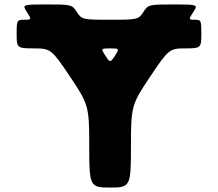

<svg xmlns="http://www.w3.org/2000/svg" viewBox="-20 -845 982 865"><path d="M101 -791C123 -757 123 -756 90 -756C56 -756 55 -754 55 -692C55 -629 57 -627 133 -627C208 -627 213 -623 296 -499C380 -374 382 -365 382 -185C382 -5 385 0 476 0C567 0 570 -5 570 -185C570 -365 572 -374 656 -499C739 -623 744 -627 814 -627C885 -627 887 -629 887 -692C887 -754 886 -756 857 -756C829 -756 829 -757 851 -791C873 -824 871 -825 761 -825C651 -825 647 -824 626 -791C604 -757 599 -756 476 -756C353 -756 348 -757 326 -791C305 -824 301 -825 191 -825C81 -825 79 -824 101 -791ZM476 -627C518 -627 518 -626 498 -594C477 -562 475 -562 455 -594C434 -626 434 -627 476 -627Z"/></svg>

Font: Hussar Print
Style: Bold
Weight: 700
Foundry: Cannot Into Space Fonts
Version: Version 2.00